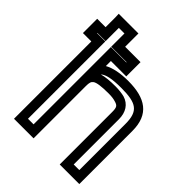

<svg xmlns="http://www.w3.org/2000/svg" viewBox="-257 -835 971 971"><g transform="rotate(45 228.5 -350.0)"><path d="M291 -519C235 -519 189 -510 157 -492V-528H242H267V-553V-605V-630H242H157V-700V-725H132H42H16L17 -700V-630H-18H-43V-605V-553V-528H-18H17V0V25H42H132H157V0V-349C157 -373 160 -383 171 -391C183 -399 211 -404 265 -404C286 -404 301 -402 314 -398C339 -391 344 -384 344 -349V0V25H369H459H484V0V-355C484 -474 413 -519 291 -519ZM107 -349V-300V-25H67V-553V-578H42H8V-580H42H67V-605V-675H107V-605V-580H132H217V-578H132H107V-553V-425V-349ZM291 -469C398 -469 434 -447 434 -355V-25H394V-349C394 -397 372 -434 328 -447C311 -451 289 -454 265 -454C225 -454 193 -451 169 -444C187 -461 224 -469 291 -469Z"/></g></svg>

Font: Gamestation DisplayOutline
Style: Regular
Weight: 400
Designer: Jonas Hecksher
Foundry: Jonas Hecksher, Playtypeª, e-types AS
Version: Version 1.003